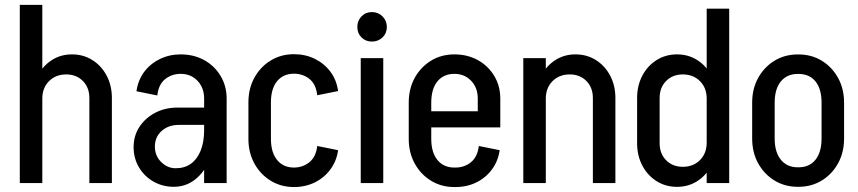

<svg xmlns="http://www.w3.org/2000/svg" viewBox="-20 -740 3467 776"><path d="M60 0V-505H151V0ZM341.2 0V-344.2H432.2V0ZM341.2 -344Q341.2 -386.2 314.9 -412.8Q288.5 -439.2 247.8 -439.2L270.8 -520.2Q317 -520.2 353.5 -497.2Q390 -474.2 411.1 -434.2Q432.2 -394.2 432.2 -344ZM111 -341.5Q111 -392.5 132.1 -433.1Q153.2 -473.8 189.2 -497Q225.2 -520.2 270.8 -520.2L247.8 -439.2Q205.2 -439.2 178.1 -412Q151 -384.8 151 -341.5ZM60 0V-720.2H151V0Z M805 0V-344.2H896V0ZM682.5 15 690 -60Q726 -60 751.4 -78.1Q776.8 -96.2 790.9 -131Q805 -165.8 805 -213.5L850 -216Q850 -148.2 828 -96Q806 -43.8 768.4 -14.4Q730.8 15 682.5 15ZM682.5 15Q637.5 15 600.5 -6Q563.5 -27 541.8 -63.5Q520 -100 520 -145.2L606 -147.8Q606 -110 631.6 -85Q657.2 -60 690 -60ZM520 -145.2Q520 -191.5 543.5 -227.2Q567 -263 607.1 -284.1Q647.2 -305.2 697.5 -305.2L702.5 -235.2Q660.8 -235.2 633.4 -210.8Q606 -186.2 606 -147.8ZM702.5 -235.2 697.5 -305.2H852.2V-235.2ZM805 -213.5V-342.5H850V-216ZM896 -341.5H805Q805 -385.5 778.2 -413.5Q751.5 -441.5 710.2 -441.5V-520.2Q763.5 -520.2 805.4 -497Q847.2 -473.8 871.6 -433.1Q896 -392.5 896 -341.5ZM615.8 -354.2 531.5 -371.2Q537.8 -415.5 562.2 -448.8Q586.8 -482 625.5 -501.1Q664.2 -520.2 710.5 -520.2V-441.5Q674.2 -441.5 647.5 -420.2Q620.8 -399 615.8 -354.2Z M984 -178V-327H1075V-178ZM984 -326Q984 -382.2 1008.2 -426.1Q1032.5 -470 1074.1 -495.5Q1115.8 -521 1168.5 -521V-442.2Q1124.8 -442.2 1099.9 -411.9Q1075 -381.5 1075 -326ZM1262.2 -355Q1257.2 -399.8 1230.6 -421Q1204 -442.2 1167.5 -442.2V-521Q1214.8 -521 1253 -501.9Q1291.2 -482.8 1315.9 -449.5Q1340.5 -416.2 1346.5 -372ZM984 -179H1075Q1075 -124.2 1099.9 -93.5Q1124.8 -62.8 1168.5 -62.8V16Q1115.8 16 1074.1 -9.5Q1032.5 -35 1008.2 -79Q984 -123 984 -179ZM1262.2 -150 1346.5 -133Q1340.5 -89.8 1315.9 -56Q1291.2 -22.2 1253 -3.1Q1214.8 16 1167.5 16V-62.8Q1204 -62.8 1230.6 -84.5Q1257.2 -106.2 1262.2 -150Z M1438 0V-505H1529V0ZM1483.2 -572Q1457.8 -572 1441 -588.8Q1424.2 -605.5 1424.2 -631Q1424.2 -656.2 1441 -673.8Q1457.8 -691.2 1483.2 -691.2Q1508.5 -691.2 1526 -673.8Q1543.5 -656.2 1543.5 -631Q1543.5 -605.5 1526 -588.8Q1508.5 -572 1483.2 -572Z M1660.5 -225V-290.2H2002V-225ZM1815.8 16V-62.8H1821.2V16ZM1632 -178.8V-325.5H1723V-178.8ZM1911 -290.2V-341.8H2002V-290.2ZM2002 -341.5H1911Q1911 -385.5 1884.2 -413.5Q1857.5 -441.5 1816.2 -441.5V-520.2Q1869.5 -520.2 1911.4 -497Q1953.2 -473.8 1977.6 -433.1Q2002 -392.5 2002 -341.5ZM1915.2 -150 1999.5 -133Q1993.5 -89.8 1968.9 -56Q1944.2 -22.2 1906 -3.1Q1867.8 16 1820.5 16V-62.8Q1857 -62.8 1883.6 -84.5Q1910.2 -106.2 1915.2 -150ZM1632 -325.2Q1632 -381.5 1656.2 -425.4Q1680.5 -469.2 1722.1 -494.8Q1763.8 -520.2 1816.5 -520.2V-441.5Q1772.8 -441.5 1747.9 -411.1Q1723 -380.8 1723 -325.2ZM1632 -179H1723Q1723 -124.2 1747.9 -93.5Q1772.8 -62.8 1816.5 -62.8V16Q1763.8 16 1722.1 -9.5Q1680.5 -35 1656.2 -79Q1632 -123 1632 -179Z M2095 0V-505H2186V0ZM2376.2 0V-344.2H2467.2V0ZM2376.2 -344Q2376.2 -386.2 2349.9 -412.8Q2323.5 -439.2 2282.8 -439.2L2305.8 -520.2Q2352 -520.2 2388.5 -497.2Q2425 -474.2 2446.1 -434.2Q2467.2 -394.2 2467.2 -344ZM2146 -341.5Q2146 -392.5 2167.1 -433.1Q2188.2 -473.8 2224.2 -497Q2260.2 -520.2 2305.8 -520.2L2282.8 -439.2Q2240.2 -439.2 2213.1 -412Q2186 -384.8 2186 -341.5Z M2927.2 -503.8H2836.2V-705H2927.2ZM2836.2 0V-505H2927.2V0ZM2555 -161V-344H2646V-161ZM2646 -344H2555Q2555 -394.2 2576.1 -434.2Q2597.2 -474.2 2633.8 -497.2Q2670.2 -520.2 2716.5 -520.2L2739.5 -439.2Q2698.8 -439.2 2672.4 -412.8Q2646 -386.2 2646 -344ZM2876.2 -341.5H2836.2Q2836.2 -384.8 2809.1 -412Q2782 -439.2 2739.5 -439.2L2716.5 -520.2Q2762 -520.2 2798.4 -497Q2834.8 -473.8 2855.5 -433.1Q2876.2 -392.5 2876.2 -341.5ZM2646 -161Q2646 -118.8 2672.4 -92.2Q2698.8 -65.8 2739.5 -65.8L2716.5 15.2Q2670.2 15.2 2633.8 -7.8Q2597.2 -30.8 2576.1 -70.8Q2555 -110.8 2555 -161ZM2876.2 -163.5Q2876.2 -112.5 2855.5 -72Q2834.8 -31.5 2798.4 -8.1Q2762 15.2 2716.5 15.2L2739.5 -65.8Q2782 -65.8 2809.1 -93Q2836.2 -120.2 2836.2 -163.5Z M3300.5 -179V-326H3391.5V-179ZM3020 -179V-326H3111V-179ZM3202.8 -441.2V-520H3208.8V-441.2ZM3202.8 15V-63.8H3208.8V15ZM3020 -325Q3020 -381.2 3044.2 -425.1Q3068.5 -469 3110.1 -494.5Q3151.8 -520 3204.5 -520V-441.2Q3160.8 -441.2 3135.9 -410.9Q3111 -380.5 3111 -325ZM3391.5 -325H3300.5Q3300.5 -380.5 3276 -410.9Q3251.5 -441.2 3207 -441.2V-520Q3260 -520 3301.5 -494.5Q3343 -469 3367.2 -425.1Q3391.5 -381.2 3391.5 -325ZM3020 -180H3111Q3111 -125.2 3135.9 -94.5Q3160.8 -63.8 3204.5 -63.8V15Q3151.8 15 3110.1 -10.5Q3068.5 -36 3044.2 -80Q3020 -124 3020 -180ZM3391.5 -180Q3391.5 -124 3367.2 -80Q3343 -36 3301.5 -10.5Q3260 15 3207 15V-63.8Q3251.5 -63.8 3276 -94.5Q3300.5 -125.2 3300.5 -180Z"/></svg>

Font: Akshar Light
Style: Regular
Weight: 300
Designer: Tall Chai
Foundry: Tall Chai
Version: Version 1.100